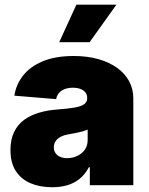

<svg xmlns="http://www.w3.org/2000/svg" viewBox="-20 -786 634 815"><path d="M201.7 8.8Q149.4 8.8 109.4 -8.3Q69.3 -25.4 46.9 -60.3Q24.4 -95.2 24.4 -148.9Q24.4 -193.8 39.6 -225.3Q54.7 -256.8 82 -276.9Q109.4 -296.9 145.8 -307.6Q182.1 -318.4 224.1 -321.3Q270 -324.7 297.6 -329.6Q325.2 -334.5 337.6 -344Q350.1 -353.5 350.1 -368.7V-370.6Q350.1 -384.3 342.5 -393.8Q335 -403.3 321.5 -408.4Q308.1 -413.6 289.1 -413.6Q270.5 -413.6 255.6 -408.2Q240.7 -402.8 231 -392.1Q221.2 -381.3 218.3 -365.2L41 -379.9Q48.3 -427.7 78.4 -465.8Q108.4 -503.9 162.1 -526.1Q215.8 -548.3 293 -548.3Q351.1 -548.3 397.9 -534.9Q444.8 -521.5 478 -497.3Q511.2 -473.1 528.6 -440.4Q545.9 -407.7 545.9 -369.1V0H361.3V-76.2H357.4Q340.8 -45.4 317.9 -26.9Q294.9 -8.3 265.9 0.2Q236.8 8.8 201.7 8.8ZM265.1 -114.7Q287.6 -114.7 307.4 -123.8Q327.1 -132.8 339.6 -149.9Q352.1 -167 352.1 -191.4V-235.8Q344.2 -232.9 335.7 -230Q327.1 -227.1 317.1 -224.9Q307.1 -222.7 296.6 -220.5Q286.1 -218.3 273.9 -216.3Q251.5 -212.9 237.1 -205.1Q222.7 -197.3 215.6 -186Q208.5 -174.8 208.5 -160.6Q208.5 -146 215.8 -135.7Q223.1 -125.5 235.8 -120.1Q248.5 -114.7 265.1 -114.7ZM231.4 -606.9 304.2 -766.1H474.1L360.4 -606.9Z"/></svg>

Font: Inter 17pt Black
Style: Regular
Weight: 900
Version: Version 4.001;git-66647c0bb